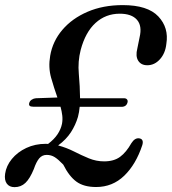

<svg xmlns="http://www.w3.org/2000/svg" viewBox="-20 -738 690 771"><path d="M0.5 -40Q5 -72 27.5 -99.5Q50 -127 85.5 -143.8Q121 -160.5 164.5 -160.5Q168.5 -160.5 173 -160Q197.5 -178.5 211 -198.8Q224.5 -219 229 -241Q232 -257.5 230 -274.5Q228 -291.5 223 -309.5H113Q93 -309.5 97.5 -324.5Q99.5 -332.5 107.5 -337.8Q115.5 -343 124.5 -343.5L210.5 -346.5Q197 -384.5 185.2 -426Q173.5 -467.5 181.5 -514Q191.5 -572.5 230.5 -618.2Q269.5 -664 331.8 -690.8Q394 -717.5 473 -717.5Q573 -717.5 615.8 -672Q658.5 -626.5 648 -562Q644 -524 622.2 -500Q600.5 -476 571.5 -476Q546.5 -476 535 -494.2Q523.5 -512.5 531.5 -543.5L540.5 -588Q551.5 -634 530 -658.5Q508.5 -683 461 -683Q404.5 -683 363.8 -646Q323 -609 304 -537.5Q292 -491 296.5 -441.5Q301 -392 301.5 -343.5H477.5Q486.5 -343.5 490.2 -338.5Q494 -333.5 492 -326.5Q487.5 -309 467.5 -309H300Q298 -287 293 -268.5Q283.5 -236 264.8 -207Q246 -178 213.5 -154Q247 -145 277 -129.8Q307 -114.5 336.8 -102.2Q366.5 -90 398 -90Q437.5 -90 462.2 -108.2Q487 -126.5 507.5 -163Q521.5 -185 539 -182.5Q558.5 -179.5 551.5 -155.5Q526 -78 479 -32.5Q432 13 366 13Q316.5 13 287 -8.5Q257.5 -30 234 -77Q214.5 -97.5 200 -106.8Q185.5 -116 167.5 -116Q149 -116 137.2 -101.8Q125.5 -87.5 116 -59.5Q100 -20.5 82 -3.5Q64 13.5 38.5 13.5Q17.5 13.5 7.2 -0.8Q-3 -15 0.5 -40Z"/></svg>

Font: Fraunces 9pt S050
Style: Italic
Weight: 400
Italic angle: -16°
Version: Version 1.000; ttfautohint (v1.8.3)